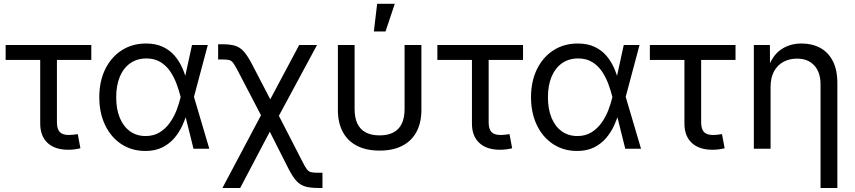

<svg xmlns="http://www.w3.org/2000/svg" viewBox="-20 -773 4446 998"><path d="M335 5.4Q265.1 5.4 227.1 -30.3Q189 -65.9 189 -130.9V-461.4H9.3V-539.1H454.6V-461.4H275.9V-137.7Q275.9 -103 290.3 -87.2Q304.7 -71.3 338.4 -71.3Q347.7 -71.3 360.4 -72.8Q373 -74.2 384.3 -75.7L397.9 -2.4Q385.3 1 368.7 3.2Q352.1 5.4 335 5.4Z M735.8 11.7Q665 11.7 610.8 -23.9Q556.6 -59.6 526.4 -122.8Q496.1 -186 496.1 -267.6Q496.1 -350.1 526.9 -413.1Q557.6 -476.1 612.5 -511.5Q667.5 -546.9 738.8 -546.9Q789.6 -546.9 826.4 -529.5Q863.3 -512.2 887.9 -483.2Q912.6 -454.1 928 -418.9Q943.4 -383.8 951.2 -349.1H982.4L987.8 -271L1067.9 0H985.8L918.5 -271Q910.6 -302.2 897.9 -336.7Q885.3 -371.1 865 -401.4Q844.7 -431.6 814.2 -450.4Q783.7 -469.2 740.7 -469.2Q692.9 -469.2 657.5 -444.6Q622.1 -419.9 603 -374.8Q584 -329.6 584 -267.1Q584 -206.1 602.5 -160.9Q621.1 -115.7 655.5 -90.8Q689.9 -65.9 736.8 -65.9Q779.3 -65.9 810.5 -85.4Q841.8 -105 863.5 -136Q885.3 -167 898.4 -201.9Q911.6 -236.8 918.9 -268.1L978 -539.1H1060.1L987.8 -268.1L982.4 -191.9H954.6Q944.8 -158.2 928.7 -122.3Q912.6 -86.4 887 -56.2Q861.3 -25.9 824.2 -7.1Q787.1 11.7 735.8 11.7Z M1136.2 204.1 1363.3 -224.1H1402.3L1554.2 71.3Q1566.9 96.7 1576.2 108.2Q1585.4 119.6 1598.4 122.3Q1611.3 125 1635.3 125H1656.2V204.1H1635.3Q1595.2 204.1 1568.8 197Q1542.5 189.9 1522.7 169.4Q1502.9 148.9 1481.9 108.4L1382.3 -88.4L1228.5 204.1ZM1355 -138.7 1216.3 -404.8Q1201.2 -433.6 1192.1 -445.8Q1183.1 -458 1171.4 -460.9Q1159.7 -463.9 1134.8 -463.9H1113.8V-543H1134.8Q1175.3 -543 1201.2 -535.4Q1227.1 -527.8 1246.8 -505.9Q1266.6 -483.9 1288.6 -441.9L1384.8 -256.8L1535.2 -539.1H1627.9L1412.1 -138.7Z M1953.1 9.8Q1884.3 9.8 1835.7 -15.1Q1787.1 -40 1761.7 -87.4Q1736.3 -134.8 1736.3 -202.1V-539.1H1823.2V-206.5Q1823.2 -161.1 1837.6 -130.6Q1852.1 -100.1 1881.1 -84.7Q1910.2 -69.3 1953.1 -69.3Q1996.1 -69.3 2025.1 -84.7Q2054.2 -100.1 2068.6 -130.6Q2083 -161.1 2083 -206.5V-539.1H2170.4V-202.1Q2170.4 -134.8 2144.8 -87.4Q2119.1 -40 2070.8 -15.1Q2022.5 9.8 1953.1 9.8ZM1923.3 -609.4 1940.4 -753.4H2032.2L1983.9 -609.4Z M2579.1 5.4Q2509.3 5.4 2471.2 -30.3Q2433.1 -65.9 2433.1 -130.9V-461.4H2253.4V-539.1H2698.7V-461.4H2520V-137.7Q2520 -103 2534.4 -87.2Q2548.8 -71.3 2582.5 -71.3Q2591.8 -71.3 2604.5 -72.8Q2617.2 -74.2 2628.4 -75.7L2642.1 -2.4Q2629.4 1 2612.8 3.2Q2596.2 5.4 2579.1 5.4Z M2980 11.7Q2909.2 11.7 2855 -23.9Q2800.8 -59.6 2770.5 -122.8Q2740.2 -186 2740.2 -267.6Q2740.2 -350.1 2771 -413.1Q2801.8 -476.1 2856.7 -511.5Q2911.6 -546.9 2982.9 -546.9Q3033.7 -546.9 3070.6 -529.5Q3107.4 -512.2 3132.1 -483.2Q3156.7 -454.1 3172.1 -418.9Q3187.5 -383.8 3195.3 -349.1H3226.6L3231.9 -271L3312 0H3230L3162.6 -271Q3154.8 -302.2 3142.1 -336.7Q3129.4 -371.1 3109.1 -401.4Q3088.9 -431.6 3058.3 -450.4Q3027.8 -469.2 2984.9 -469.2Q2937 -469.2 2901.6 -444.6Q2866.2 -419.9 2847.2 -374.8Q2828.1 -329.6 2828.1 -267.1Q2828.1 -206.1 2846.7 -160.9Q2865.2 -115.7 2899.7 -90.8Q2934.1 -65.9 2981 -65.9Q3023.4 -65.9 3054.7 -85.4Q3085.9 -105 3107.7 -136Q3129.4 -167 3142.6 -201.9Q3155.8 -236.8 3163.1 -268.1L3222.2 -539.1H3304.2L3231.9 -268.1L3226.6 -191.9H3198.7Q3189 -158.2 3172.9 -122.3Q3156.7 -86.4 3131.1 -56.2Q3105.5 -25.9 3068.4 -7.1Q3031.2 11.7 2980 11.7Z M3683.6 5.4Q3613.8 5.4 3575.7 -30.3Q3537.6 -65.9 3537.6 -130.9V-461.4H3357.9V-539.1H3803.2V-461.4H3624.5V-137.7Q3624.5 -103 3638.9 -87.2Q3653.3 -71.3 3687 -71.3Q3696.3 -71.3 3709 -72.8Q3721.7 -74.2 3732.9 -75.7L3746.6 -2.4Q3733.9 1 3717.3 3.2Q3700.7 5.4 3683.6 5.4Z M3985.4 -321.3V0H3898.4V-539.1H3981.9L3982.4 -408.7H3967.8Q3992.7 -482.9 4038.6 -514.9Q4084.5 -546.9 4146.5 -546.9Q4201.2 -546.9 4243.2 -524.2Q4285.2 -501.5 4308.8 -455.8Q4332.5 -410.2 4332.5 -340.8V204.1H4245.1V-334Q4245.1 -397.5 4212.4 -432.9Q4179.7 -468.3 4122.6 -468.3Q4083.5 -468.3 4052.5 -451.7Q4021.5 -435.1 4003.4 -402.3Q3985.4 -369.6 3985.4 -321.3Z"/></svg>

Font: Inter 18pt
Style: Regular
Weight: 400
Designer: Rasmus Andersson
Foundry: rsms
Version: Version 4.001;git-66647c0bb